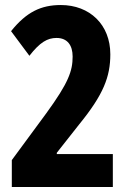

<svg xmlns="http://www.w3.org/2000/svg" viewBox="-20 -744 521 764"><path d="M429 0V-131H206V-136L295 -249C392 -368 419 -439 419 -528C419 -646 337 -724 222 -724C143 -724 85 -696 24 -620L97 -522C139 -576 169 -593 205 -593C248 -593 269 -564 269 -519C269 -462 253 -415 164 -293L27 -107V0Z"/></svg>

Font: Noto Sans Lao UI ExtCond ExtBd
Style: Regular
Weight: 800
Width: 2
Designer: Monotype Design Team
Foundry: Monotype Imaging Inc.
Version: Version 2.000